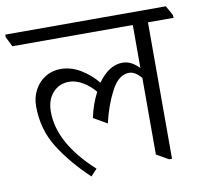

<svg xmlns="http://www.w3.org/2000/svg" viewBox="-104 -723 899 848"><g transform="rotate(-10 345.5 -298.5)"><path d="M718 -584H603V28H590L536 -3V-347Q508 -379 482 -379Q435 -379 402 -316.5Q369 -254 351 -175L290 -210Q303 -271 329 -321Q306 -349 275 -367.5Q244 -386 214 -386Q169 -386 140.5 -354Q112 -322 112 -269Q112 -128 267 13L239 43Q157 -34 104.5 -117Q52 -200 52 -305Q52 -345 70 -378Q88 -411 118.5 -429.5Q149 -448 186 -448Q233 -448 275.5 -422.5Q318 -397 350 -358Q400 -428 461 -428Q500 -428 535 -391V-584H-5L-27 -628V-640H693L717 -597Z"/></g></svg>

Font: Martel Light
Style: Regular
Weight: 300
Designer: Dan Reynolds
Foundry: Dan Reynolds
Version: Version 1.001; ttfautohint (v1.1) -l 5 -r 5 -G 72 -x 0 -D la